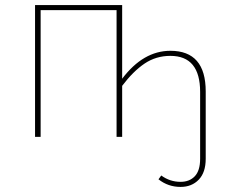

<svg xmlns="http://www.w3.org/2000/svg" viewBox="-20 -539 902 756"><path d="M651 -339Q790 -339 790 -179V86Q790 140 762.5 168.5Q735 197 691 197Q642 197 604 167L615 152Q649 177 691 177Q726 177 747 155Q768 133 768 86V-177Q768 -319 651 -319Q594 -319 549 -288.5Q504 -258 461 -201V0H439V-499H140V0H118V-519H461V-229Q544 -339 651 -339Z"/></svg>

Font: FiraGO Thin
Style: Regular
Weight: 100
Designer: bBox Type
Foundry: bBox Type GmbH
Version: Version 1.001;PS 001.001;hotconv 1.0.88;makeotf.lib2.5.64775